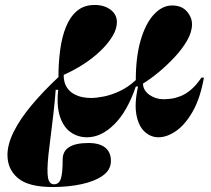

<svg xmlns="http://www.w3.org/2000/svg" viewBox="-20 -537 850 772"><path d="M192 215Q95 215 52.5 179.5Q10 144 10 86Q10 43 35.5 -8Q61 -59 107.5 -114.5Q154 -170 215 -227Q215 -284 222 -336.5Q229 -389 245.5 -429.5Q262 -470 290 -493.5Q318 -517 361 -517Q399 -517 424.5 -498Q450 -479 450 -448Q450 -420 431.5 -390Q413 -360 382.5 -331Q352 -302 313.5 -277.5Q275 -253 236 -236Q236 -207 247 -188.5Q258 -170 275.5 -160Q293 -150 311.5 -146.5Q330 -143 345 -143Q367 -143 397.5 -149Q428 -155 462 -171Q496 -187 526 -215Q526 -308 545.5 -375Q565 -442 598.5 -478.5Q632 -515 672 -515Q710 -515 731 -491.5Q752 -468 752 -439Q752 -408 732 -373.5Q712 -339 681 -306Q650 -273 616.5 -245.5Q583 -218 555 -201Q555 -187 562 -175.5Q569 -164 581 -155.5Q593 -147 607.5 -142.5Q622 -138 637 -138Q649 -138 666.5 -140Q684 -142 705 -150Q726 -158 747.5 -176Q769 -194 790 -225H800Q785 -141 754.5 -88Q724 -35 687.5 -10Q651 15 617 15Q586 15 561.5 -7.5Q537 -30 528.5 -75.5Q520 -121 535 -189H526Q492 -89 439.5 -37Q387 15 330 15Q293 15 264 -5.5Q235 -26 221 -68.5Q207 -111 214 -176H204Q200 -124 194.5 -77.5Q189 -31 184 9.5Q179 50 175 83Q168 151 173 177.5Q178 204 197 204Q217 204 224.5 182Q232 160 232 104Q232 71 258 54.5Q284 38 336 38Q380 38 403 56.5Q426 75 426 110Q426 146 393.5 169Q361 192 308 203.5Q255 215 192 215Z"/></svg>

Font: Kalnia
Style: Bold
Weight: 700
Designer: Frida Medrano
Foundry: Frida Medrano
Version: Version 1.105